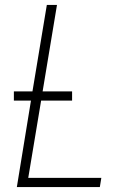

<svg xmlns="http://www.w3.org/2000/svg" viewBox="-20 -755 540 775"><path d="M48 0 105 -349H36V-386H111L169 -735H210L152 -386H271V-349H146L94 -37H389L383 0Z"/></svg>

Font: Iosevka SS04 XLt Obl
Style: Regular
Weight: 200
Italic angle: -9°
Monospace: yes
Designer: Belleve Invis
Foundry: Belleve Invis
Version: Version 19.0.0; ttfautohint (v1.8.4)